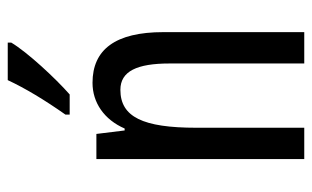

<svg xmlns="http://www.w3.org/2000/svg" viewBox="-175 -631 806 496"><g transform="rotate(-90 228.0 -383.0)"><path d="M366 -757V-766H269C248 -721 218 -671 180 -617V-606H232C273 -642 341 -715 366 -757ZM262 -547C211 -547 167 -517 144 -464H139L130 -537H65V0H146V-279C146 -417 174 -475 244 -475C292 -475 312 -432 312 -348V0H393V-364C393 -488 348 -547 262 -547Z"/></g></svg>

Font: Noto Sans Thai Looped ExtraCondensed
Style: Regular
Weight: 400
Width: 2
Designer: Sasikarn Vongin, Ben Mitchell
Foundry: The Fontpad Ltd
Version: Version 1.001